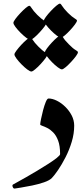

<svg xmlns="http://www.w3.org/2000/svg" viewBox="-20 -1062 460 1084"><path d="M253.9 -505.9Q275.9 -505.9 301 -493.4Q326.2 -481 348.4 -459.2Q370.6 -437.5 384.8 -410.2Q398.9 -382.8 398.9 -352.5Q398.9 -307.1 385 -261.2Q371.1 -215.3 350.1 -174.3Q329.1 -133.3 308.1 -102.5Q287.1 -71.8 272.9 -57.1Q259.8 -43.5 228.5 -32.7Q197.3 -22 161.6 -14.6Q126 -7.3 98.1 -2.9Q70.3 1.5 64 2.4Q56.2 4.4 51.8 -6.6Q47.4 -17.6 54.7 -21Q58.1 -22.9 78.6 -34.2Q99.1 -45.4 129.2 -62.5Q159.2 -79.6 192.1 -99.4Q225.1 -119.1 253.9 -137.7Q282.7 -156.2 301 -170.9Q319.3 -185.5 319.3 -191.9Q319.3 -238.8 308.1 -268.3Q296.9 -297.9 280 -314.7Q263.2 -331.5 246.3 -339.8Q229.5 -348.1 218.3 -351.8Q207 -355.5 207 -359.4Q207 -367.2 211.7 -390.4Q216.3 -413.6 223.4 -440.4Q230.5 -467.3 238.5 -486.6Q246.6 -505.9 253.9 -505.9ZM247.6 -754.9Q248 -748.5 236.6 -732.9Q225.1 -717.3 209 -700Q192.9 -682.6 178.2 -670.4Q163.6 -658.2 157.2 -658.2Q149.4 -658.2 133.8 -669.9Q118.2 -681.6 101.6 -698.5Q85 -715.3 73.2 -731.2Q61.5 -747.1 61.5 -754.9Q61.5 -761.2 73 -776.6Q84.5 -792 100.3 -809.1Q116.2 -826.2 130.9 -838.4Q145.5 -850.6 151.9 -850.6Q157.2 -850.1 165 -836.7Q172.9 -823.2 196.8 -798.8Q220.2 -775.4 233.9 -767.6Q247.6 -759.8 247.6 -754.9ZM419.9 -767.1Q420.4 -760.7 408.9 -745.1Q397.5 -729.5 381.3 -712.2Q365.2 -694.8 350.6 -682.6Q335.9 -670.4 329.6 -670.4Q321.8 -670.4 306.2 -682.1Q290.5 -693.8 273.9 -710.7Q257.3 -727.5 245.6 -743.4Q233.9 -759.3 233.9 -767.1Q233.9 -773.9 245.4 -789.3Q256.8 -804.7 272.7 -821.8Q288.6 -838.9 303.2 -851.1Q317.9 -863.3 324.2 -863.3Q329.6 -862.8 337.4 -849.1Q345.2 -835.4 369.1 -811.5Q392.6 -787.6 406.2 -780Q419.9 -772.5 419.9 -767.1ZM242.2 -933.1Q242.2 -926.8 230.7 -911.4Q219.2 -896 203.1 -878.7Q187 -861.3 172.4 -849.1Q157.7 -836.9 151.9 -836.9Q144 -836.9 128.4 -848.6Q112.8 -860.4 95.9 -877.2Q79.1 -894 67.4 -909.7Q55.7 -925.3 55.7 -933.1Q55.7 -939.9 67.1 -955.3Q78.6 -970.7 94.7 -987.8Q110.8 -1004.9 125.2 -1017.1Q139.6 -1029.3 146 -1029.3Q151.4 -1028.8 159.2 -1015.4Q167 -1002 190.9 -977.5Q214.8 -954.1 228.5 -946.3Q242.2 -938.5 242.2 -933.1ZM414.6 -945.8Q414.6 -939.5 403.1 -923.8Q391.6 -908.2 375.5 -890.9Q359.4 -873.5 344.7 -861.3Q330.1 -849.1 324.2 -849.1Q316.4 -849.1 300.8 -860.8Q285.2 -872.6 268.3 -889.4Q251.5 -906.2 239.7 -922.1Q228 -938 228 -945.8Q228 -952.1 239.5 -967.5Q251 -982.9 267.1 -1000Q283.2 -1017.1 297.6 -1029.3Q312 -1041.5 318.4 -1041.5Q323.7 -1041 331.5 -1027.6Q339.4 -1014.2 363.3 -989.7Q387.2 -966.3 400.9 -958.5Q414.6 -950.7 414.6 -945.8Z"/></svg>

Font: Awami Nastaliq
Style: Regular
Weight: 400
Designer: Peter Martin, SIL International
Foundry: SIL International
Version: Version 3.100